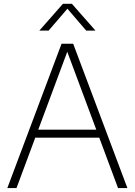

<svg xmlns="http://www.w3.org/2000/svg" viewBox="-20 -964 690 984"><path d="M17.5 0 295.5 -740H355L633 0H585L318.5 -715.5H331L64.5 0ZM144.5 -258.5 157 -299.5H493.5L505.5 -258.5ZM181.5 -807 302.5 -944.5H348.5L469.5 -807H422L318.5 -927.5H332.5L229 -807Z"/></svg>

Font: Encode Sans SC ExtraLight
Style: Regular
Weight: 250
Designer: Multiple Designers
Foundry: Impallari Type
Version: Version 3.002